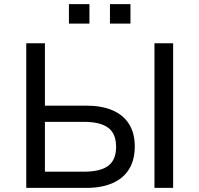

<svg xmlns="http://www.w3.org/2000/svg" viewBox="-20 -916 972 936"><path d="M108 0V-705H199V-401H401Q475 -401 528 -378.5Q581 -356 609 -311.5Q637 -267 637 -202Q637 -136 609 -91Q581 -46 528 -23Q475 0 401 0ZM199 -79H389Q470 -79 508 -108Q546 -137 546 -200Q546 -265 507 -293.5Q468 -322 389 -322H199ZM733 0V-705H824V0ZM516 -801V-896H616V-801ZM316 -801V-896H416V-801Z"/></svg>

Font: Nunito Sans 7pt
Style: Regular
Weight: 400
Designer: Vernon Adams
Foundry: Vernon Adams
Version: Version 3.101;gftools[0.9.27]